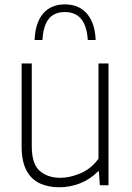

<svg xmlns="http://www.w3.org/2000/svg" viewBox="-20 -822 584 852"><path d="M243 9Q194.5 9 156.8 -8.2Q119 -25.5 97.5 -65.5Q76 -105.5 76 -172.5V-540.5H121V-173Q121 -94.5 156.2 -63.8Q191.5 -33 248 -33Q289 -33 336.2 -52.5Q383.5 -72 417 -117.5V-540.5H461.5V0H423L419 -61.5H415Q380 -26 335.2 -8.5Q290.5 9 243 9ZM133.5 -644.5Q136.5 -720.5 171 -761.5Q205.5 -802.5 268 -802.5Q330.5 -802.5 366 -761.2Q401.5 -720 404.5 -644.5H369.5Q362 -768.5 268 -768.5Q219.5 -768.5 195.5 -737Q171.5 -705.5 168.5 -644.5Z"/></svg>

Font: Encode Sans XLt
Style: Regular
Weight: 200
Designer: Multiple Designers
Foundry: Impallari Type
Version: Version 3.002; ttfautohint (v1.8.3) -l 8 -r 50 -G 200 -x 14 